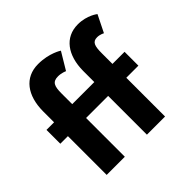

<svg xmlns="http://www.w3.org/2000/svg" viewBox="-203 -1099 1324 1324"><g transform="rotate(-45 458.5 -437.5)"><path d="M518.2 -513H302.8V-617C302.8 -688 314.9 -718 369.4 -718C404.5 -718 433.5 -704 433.5 -704L508.5 -829C508.5 -829 440.8 -875 331.8 -875C198.8 -875 126.8 -772 125.8 -622V-513H51.8V-378H125.8V0H302.8V-378H518.2V0H695.2V-378H813.2V-513H695.2V-617C695.2 -688 705.2 -718 750.2 -718C779.2 -718 803.2 -704 803.2 -704L865.2 -829C865.2 -829 809.2 -875 719.2 -875C591.2 -875 519.2 -772 518.2 -622Z"/></g></svg>

Font: Hussar
Style: BdSuprExt
Weight: 700
Foundry: Cannot Into Space Fonts
Version: Version 2.00